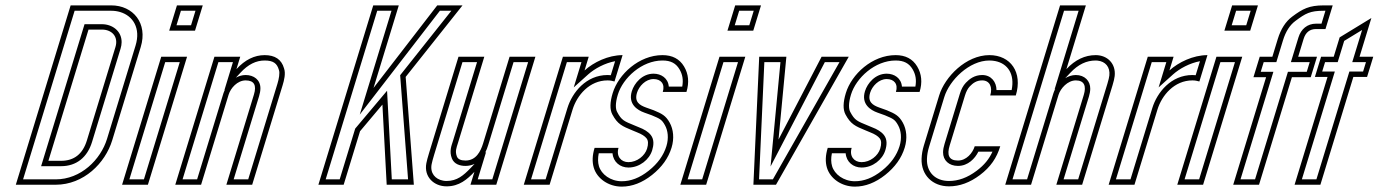

<svg xmlns="http://www.w3.org/2000/svg" viewBox="-20 -687 5166 714"><path d="M393.7 -667H242.7L38.8 0H186.8C291.5 0 371.4 -80.5 397.2 -165L503.3 -512C530.4 -600.7 474.8 -667 393.7 -667ZM303.2 -165C287.7 -114.3 255.6 -89 207 -89H160L309.2 -577H359.2C395.3 -577 421.3 -551.4 409.3 -512ZM393.7 -647C405.6 -647 416.7 -645.3 426.7 -642.3C474.7 -628 503.8 -582.2 484.2 -517.8L378.1 -170.8C354.3 -92.9 280.7 -20 186.8 -20H65.8L257.5 -647ZM322.3 -159.2 428.4 -506.2C430.9 -514.3 432.2 -522.4 432.3 -530.2C432.5 -572.3 397 -597 359.2 -597H294.4L132.9 -69H207C264.4 -69 304.8 -101.9 322.3 -159.2Z M434 0H530L675.6 -476H579.6ZM609.2 -573H705.2L734 -667H638ZM461.1 -20 594.4 -456H648.5L515.2 -20ZM636.3 -593 652.8 -647H706.9L690.4 -593Z M1036.2 -433C1026.9 -465.7 1002.9 -482 964.2 -482C926.2 -482 891.2 -464.7 859.3 -430L873.4 -476H777.4L631.8 0H727.8L830.2 -335C837.7 -359.5 862.9 -388 893.5 -388C924.8 -388 935.1 -370.3 924.2 -335L821.8 0H917.8L1031 -370C1036.4 -387.8 1043.2 -413.8 1036.2 -433ZM816.2 -353.6C814.2 -349.4 812.4 -344.9 811.1 -340.8L713 -20H658.9L792.2 -456H846.3L814.5 -351.8ZM857.2 -398.2 874 -416.4C903.3 -448.2 932.8 -462 964.2 -462C996.4 -462 1010.2 -451.2 1017 -427.5L1017.2 -426.8L1017.4 -426.2C1021.2 -415.6 1017.2 -393.5 1011.8 -375.8L903 -20H848.9L943.4 -329.2C946.5 -339.5 948.4 -349.1 948.4 -358.6C948.5 -390.3 923.7 -408 893.5 -408C880.3 -408 867.8 -404 857.2 -398.2Z M1418 0H1519L1488.6 -401L1700 -667H1606L1369.1 -360L1463 -667H1368L1164 0H1258L1318.9 -199L1402.1 -298ZM1437 -20 1419.4 -349.6 1300.9 -208.8 1243.2 -20H1191.1L1382.8 -647H1435.9L1317.9 -260.9L1615.8 -647H1658.5L1468.1 -407.3L1497.5 -20Z M1744.2 -48 1729.5 0H1825.5L1971 -476H1875L1776.6 -154C1767.4 -124 1750.4 -90 1711 -90C1693.7 -90 1683.1 -95 1679.1 -105C1671.5 -124.4 1677.7 -137.9 1682.6 -154L1781 -476H1685L1575.6 -118C1570.5 -101.3 1567.1 -88.7 1565.5 -80C1555.8 -29.1 1594 6 1640.7 6C1688.1 6 1717.4 -20.1 1744.2 -48ZM1783.8 -118.2C1789 -128.3 1792.8 -138.7 1795.7 -148.2L1889.8 -456H1944L1810.7 -20H1756.5L1787.8 -122.4ZM1744.8 -77.5 1729.8 -61.8C1703.4 -34.4 1679.7 -14 1640.7 -14C1636.3 -14 1632 -14.4 1627.9 -15.2C1598.3 -20.6 1578.8 -43.2 1585.1 -76.3C1586.5 -83.6 1589.7 -95.9 1594.7 -112.2L1699.8 -456H1754L1663.5 -159.8C1659.3 -146.1 1649.9 -124.5 1660.5 -97.7C1668.9 -76.4 1690.9 -70 1711 -70C1723.1 -70 1734.8 -72.8 1744.8 -77.5Z M2265.2 -384 2295.2 -482C2241.7 -482 2187.5 -455.4 2153.8 -425L2169.3 -476H2073.3L1927.8 0H2023.8L2109.1 -279C2125.5 -332.7 2172 -388 2239.4 -388C2248.6 -388 2257.7 -386.3 2265.2 -384ZM2251.4 -407.3C2247 -407.8 2243.6 -408 2239.4 -408C2159.9 -408 2108 -343.6 2090 -284.8L2009 -20H1954.8L2088.1 -456H2142.3L2113.6 -362L2167.1 -410.1C2191.6 -432.1 2229.7 -452.5 2267.4 -459.4Z M2316.9 -84C2289 -84 2270.8 -106.5 2280.1 -137H2191.1C2182.7 -109.7 2181.7 -85.2 2188.1 -63.5C2199.9 -23.5 2242.2 7 2292.1 7C2330.7 7 2368.3 -7.5 2404.9 -36.5C2441.4 -65.5 2465.6 -99.3 2477.4 -138C2487.8 -172.1 2484.4 -205.7 2470.3 -231C2455.7 -257.3 2441.3 -264.3 2410.9 -277L2382.9 -287C2358.5 -295.8 2338.4 -308 2348.8 -342C2356.1 -366.1 2380.6 -393 2410.4 -393C2437.8 -393 2453.8 -374.7 2444.7 -345H2532.7C2543.5 -380.3 2540.5 -412 2523.7 -440C2506.9 -468 2480.2 -482 2443.6 -482C2356.1 -482 2279.8 -410.8 2258.5 -341C2247.9 -306.3 2247.4 -279.8 2257.1 -261.5C2276.4 -225.1 2293.8 -217.7 2332 -202L2348.8 -195C2366.1 -188.3 2378 -180.8 2384.4 -172.5C2390.9 -164.2 2391.5 -151.3 2386.2 -134C2378.2 -108 2349.3 -84 2316.9 -84ZM2316.9 -64C2358.7 -64 2394.7 -93.5 2405.3 -128.2C2411.3 -147.7 2412.9 -168.4 2400.3 -184.7C2390.2 -197.7 2374.7 -206.5 2356.2 -213.6L2339.6 -220.5C2301 -236.4 2291.6 -239.1 2274.8 -270.9C2269 -281.8 2267.6 -302.5 2277.6 -335.2C2296.6 -397.4 2366.8 -462 2443.6 -462C2474.8 -462 2493.6 -451.4 2506.6 -429.7C2518.2 -410.2 2521.6 -389.7 2517.1 -365H2467.1C2464.5 -396.7 2438.3 -413 2410.4 -413C2368.3 -413 2338.8 -377.8 2329.6 -347.8C2314.9 -299.7 2350.1 -277.5 2376.2 -268.2L2403.7 -258.3C2434.5 -245.4 2441 -242.6 2452.8 -221.3C2463.9 -201.4 2467.3 -173.3 2458.3 -143.8C2447.8 -109.5 2426.4 -79.1 2392.4 -52.2C2358.6 -25.3 2325.5 -13 2292.1 -13C2250 -13 2216.2 -39 2207.3 -69.1C2203.2 -82.9 2202.9 -98.6 2206.6 -117H2257.8C2260.4 -84.4 2286.2 -64 2316.9 -64Z M2510 0H2606L2751.6 -476H2655.6ZM2685.2 -573H2781.2L2810 -667H2714ZM2537.1 -20 2670.4 -456H2724.5L2591.2 -20ZM2712.3 -593 2728.8 -647H2782.9L2766.4 -593Z M2781.7 0H2865.7L3136.3 -476H3035.3L2875.1 -168L2904.3 -476H2803.3ZM2802.7 -20 2822.4 -456H2882.3L2845.5 -67.8L3047.4 -456H3101.9L2854.1 -20Z M3183.9 -84C3156 -84 3137.8 -106.5 3147.1 -137H3058.1C3049.7 -109.7 3048.7 -85.2 3055.1 -63.5C3066.9 -23.5 3109.2 7 3159.1 7C3197.7 7 3235.3 -7.5 3271.9 -36.5C3308.4 -65.5 3332.6 -99.3 3344.4 -138C3354.8 -172.1 3351.4 -205.7 3337.3 -231C3322.7 -257.3 3308.3 -264.3 3277.9 -277L3249.9 -287C3225.5 -295.8 3205.4 -308 3215.8 -342C3223.1 -366.1 3247.6 -393 3277.4 -393C3304.8 -393 3320.8 -374.7 3311.7 -345H3399.7C3410.5 -380.3 3407.5 -412 3390.7 -440C3373.9 -468 3347.2 -482 3310.6 -482C3223.1 -482 3146.8 -410.8 3125.5 -341C3114.9 -306.3 3114.4 -279.8 3124.1 -261.5C3143.4 -225.1 3160.8 -217.7 3199 -202L3215.8 -195C3233.1 -188.3 3245 -180.8 3251.4 -172.5C3257.9 -164.2 3258.5 -151.3 3253.2 -134C3245.2 -108 3216.3 -84 3183.9 -84ZM3183.9 -64C3225.7 -64 3261.7 -93.5 3272.3 -128.2C3278.3 -147.7 3279.9 -168.4 3267.3 -184.7C3257.2 -197.7 3241.7 -206.5 3223.2 -213.6L3206.6 -220.5C3168 -236.4 3158.6 -239.1 3141.8 -270.9C3136 -281.8 3134.6 -302.5 3144.6 -335.2C3163.6 -397.4 3233.8 -462 3310.6 -462C3341.8 -462 3360.6 -451.4 3373.6 -429.7C3385.2 -410.2 3388.6 -389.7 3384.1 -365H3334.1C3331.5 -396.7 3305.3 -413 3277.4 -413C3235.3 -413 3205.8 -377.8 3196.6 -347.8C3181.9 -299.7 3217.1 -277.5 3243.2 -268.2L3270.7 -258.3C3301.5 -245.4 3308 -242.6 3319.8 -221.3C3330.9 -201.4 3334.3 -173.3 3325.3 -143.8C3314.8 -109.5 3293.4 -79.1 3259.4 -52.2C3225.6 -25.3 3192.5 -13 3159.1 -13C3117 -13 3083.2 -39 3074.3 -69.1C3070.2 -82.9 3069.9 -98.6 3073.6 -117H3124.8C3127.4 -84.4 3153.2 -64 3183.9 -64Z M3542.5 -90C3507.9 -90 3500.9 -111.1 3511.6 -146L3568.5 -332C3573 -346.7 3578.9 -357.8 3586.2 -365.5C3598.2 -378 3611.2 -388 3632.6 -388C3660.9 -388 3671.8 -362.5 3662.5 -332H3757.5C3783.8 -418 3738.2 -482 3659.3 -482C3572.3 -482 3493.6 -401.2 3472.5 -332L3415.6 -146C3410.5 -129.3 3407.7 -113 3407.1 -97C3405 -35.9 3448 6 3509.1 6C3548.5 6 3586.8 -8 3624 -36C3663.8 -65.9 3686.5 -99.8 3699.7 -143H3604.7C3597 -117.8 3573.7 -90 3542.5 -90ZM3542.5 -70C3580.1 -70 3605.8 -97.6 3618.3 -123H3670.8C3658 -95.1 3640.4 -73.4 3612 -52C3577.4 -26 3543.5 -14 3509.1 -14C3458.1 -14 3425.4 -46.5 3427.1 -96.3C3427.6 -110.4 3430.1 -125 3434.7 -140.2L3491.6 -326.2C3510.7 -388.6 3584.2 -462 3659.3 -462C3667.3 -462 3674.7 -461.2 3681.6 -459.8C3728.1 -450.4 3754.2 -410.9 3742 -352H3685.7C3685.7 -381.4 3666.6 -408 3632.6 -408C3604 -408 3585 -393.2 3571.8 -379.3C3561.4 -368.5 3554.4 -354.4 3549.3 -337.8L3492.5 -151.8C3489.2 -141.2 3487.2 -131 3487 -121C3486.7 -90.4 3509.2 -70 3542.5 -70Z M4054.6 -482C4014.6 -482 3978.3 -464.7 3945.7 -430L4018.1 -667H3922.1L3718.2 0H3814.2L3916.3 -334C3923.8 -358.4 3950.3 -388 3980.8 -388C4012.4 -388 4020.3 -366.6 4010.3 -334L3908.2 0H4004.2L4117.3 -370C4121.6 -384 4124.2 -395.3 4125.2 -404C4130.4 -449.6 4098.7 -482 4054.6 -482ZM3904.6 -357.1C3901.5 -351.5 3899 -345.6 3897.2 -339.8L3799.4 -20H3745.2L3936.9 -647H3991.1L3901.5 -353.8ZM3941.4 -396.3 3960.2 -416.3C3990 -448 4020.8 -462 4054.6 -462C4057 -462 4059.3 -461.9 4061.6 -461.6C4090.6 -458.6 4108.9 -437.9 4105.4 -406.3C4104.6 -399.6 4102.3 -389.1 4098.2 -375.8L3989.4 -20H3935.2L4029.5 -328.2C4032.4 -337.9 4034.2 -347.3 4034.4 -356.5C4034.8 -386.1 4013.6 -408 3980.8 -408C3966.4 -408 3952.8 -403.1 3941.4 -396.3Z M4440.2 -384 4470.2 -482C4416.7 -482 4362.5 -455.4 4328.8 -425L4344.3 -476H4248.3L4102.8 0H4198.8L4284.1 -279C4300.5 -332.7 4347 -388 4414.4 -388C4423.6 -388 4432.7 -386.3 4440.2 -384ZM4426.4 -407.3C4422 -407.8 4418.6 -408 4414.4 -408C4334.9 -408 4283 -343.6 4265 -284.8L4184 -20H4129.8L4263.1 -456H4317.3L4288.6 -362L4342.1 -410.1C4366.6 -432.1 4404.7 -452.5 4442.4 -459.4Z M4358 0H4454L4599.6 -476H4503.6ZM4533.2 -573H4629.2L4658 -667H4562ZM4385.1 -20 4518.4 -456H4572.5L4439.2 -20ZM4560.3 -593 4576.8 -647H4630.9L4614.4 -593Z M4566 0H4662L4784.3 -400H4854.3L4877.6 -476H4807.6L4827.7 -542C4835.3 -566.7 4850.7 -579 4874.1 -579H4909.1L4936 -667H4903C4848 -667 4824.3 -654.2 4785.1 -625C4761 -607 4743.2 -579.3 4731.7 -542L4711.6 -476H4664.6L4641.3 -400H4688.3ZM4593.1 -20 4715.4 -420H4668.4L4679.4 -456H4726.4L4750.9 -536.2C4761.4 -570.7 4777.1 -594.1 4797.1 -609C4835.3 -637.4 4851.8 -647 4903 -647H4908.9L4894.3 -599H4874.1C4841.8 -599 4818.1 -579 4808.6 -547.8L4780.5 -456H4850.5L4839.5 -420H4769.5L4647.2 -20Z M4794.2 0H4890.2L5012.8 -401H5063.8L5086.8 -476H5035.8L5079.8 -620L4961.8 -548L4939.8 -476H4892.8L4869.8 -401H4916.8ZM4821.3 -20 4943.9 -421H4896.9L4907.6 -456H4954.6L4978.7 -534.9L5045.3 -575.5L5008.7 -456H5059.7L5049 -421H4998L4875.4 -20Z"/></svg>

Font: Din Kursivschrift
Style: EngGhost
Weight: 400
Version: Version 1.089